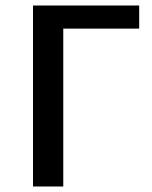

<svg xmlns="http://www.w3.org/2000/svg" viewBox="-20 -678 554 698"><path d="M100 0V-658H210V0ZM151 -574V-658H486V-574Z"/></svg>

Font: Ysabeau SC SemiBold
Style: Regular
Weight: 600
Designer: Christian Thalmann (Catharsis Fonts)
Version: Version 2.001;gftools[0.9.30]; featfreeze: smcp